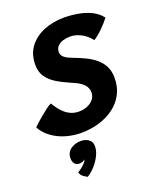

<svg xmlns="http://www.w3.org/2000/svg" viewBox="-178 -776 949 1146"><g transform="rotate(-20 296.0 -203.0)"><path d="M233.5 8Q196 8 159.5 0.2Q123 -7.5 90.5 -23Q58 -38.5 32 -61.5Q6 -84.5 -10.5 -115Q-6 -120 10 -134.8Q26 -149.5 47 -167Q68 -184.5 87.8 -199.2Q107.5 -214 120 -219.5Q131.5 -201 145 -182.8Q158.5 -164.5 175.8 -149.5Q193 -134.5 214.8 -125.5Q236.5 -116.5 263.5 -116.5Q292 -116.5 316.5 -126.8Q341 -137 356 -155.5Q371 -174 371 -199.5Q371 -218 362 -234.2Q353 -250.5 332.5 -265.2Q312 -280 277 -294Q229 -314.5 191.8 -337.2Q154.5 -360 133.2 -391Q112 -422 112 -467.5Q112 -535.5 147.2 -581.5Q182.5 -627.5 241 -651Q299.5 -674.5 368.5 -674.5Q415 -674.5 460 -666.2Q505 -658 542.2 -639.2Q579.5 -620.5 602 -589.5Q580 -560.5 549.2 -530.5Q518.5 -500.5 494 -486Q479.5 -505.5 459 -521.2Q438.5 -537 414.2 -546.2Q390 -555.5 362.5 -555.5Q339 -555.5 318 -548.8Q297 -542 283.5 -527.8Q270 -513.5 270 -491Q270 -477 277.8 -466.2Q285.5 -455.5 299.8 -447.5Q314 -439.5 332.5 -432.5Q375.5 -416.5 411.8 -398.8Q448 -381 474.5 -358.2Q501 -335.5 515.8 -305Q530.5 -274.5 530.5 -233.5Q530.5 -174.5 506.2 -129.5Q482 -84.5 440.2 -54Q398.5 -23.5 345 -7.8Q291.5 8 233.5 8ZM177.5 267.5Q172 265 155.8 254.2Q139.5 243.5 133 223Q143 218 156.5 207.2Q170 196.5 181 185Q192 173.5 193.5 166.5Q194 164.5 194 163Q189 168.5 180.2 172.2Q171.5 176 157.5 176Q138 176 128.2 162.2Q118.5 148.5 118.5 130Q118.5 92.5 146 72.2Q173.5 52 212 52Q239.5 52 260.2 66.5Q281 81 281 110.5Q281 138 266.2 168.2Q251.5 198.5 228 224.8Q204.5 251 177.5 267.5Z"/></g></svg>

Font: Grandstander Thin
Style: Bold Italic
Weight: 700
Italic angle: -15°
Version: Version 1.200